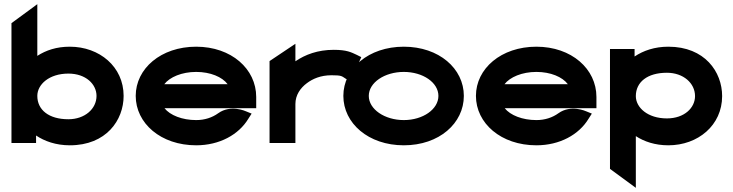

<svg xmlns="http://www.w3.org/2000/svg" viewBox="-20 -686 3515 921"><path d="M573 -226C573 -366 457 -462 315 -462C251 -462 201 -445 159 -418V-666L35 -575V0H153V-36C193 -9 248 11 315 11C490 11 573 -110 573 -226ZM443 -226C443 -164 387 -114 308 -114C214 -114 159 -159 159 -226C159 -281 216 -333 308 -333C392 -333 443 -282 443 -226Z M1209 -167V-221C1209 -355 1090 -462 921 -462C752 -462 631 -357 631 -226C631 -95 751 11 921 11C1033 11 1125 -40 1171 -116L1187 -141L1160 -152C1160 -152 1087 -186 1027 -143C998 -122 962 -110 921 -110C854 -110 796 -133 769 -167ZM768 -282C794 -316 852 -341 921 -341C989 -341 1046 -317 1072 -282Z M1691 -423C1665 -435 1644 -447 1581 -447C1504 -447 1444 -424 1397 -392V-476L1273 -393V0H1397V-187C1397 -230 1421 -264 1452 -287C1480 -308 1518 -325 1570 -325C1618 -325 1619 -321 1636 -310L1661 -294L1713 -412Z M1917 -341C2009 -341 2083 -290 2083 -226C2083 -162 2009 -110 1917 -110C1825 -110 1749 -162 1749 -226C1749 -290 1825 -341 1917 -341ZM1917 11C2087 11 2205 -95 2205 -226C2205 -357 2086 -462 1917 -462C1748 -462 1627 -357 1627 -226C1627 -95 1747 11 1917 11Z M2841 -167V-221C2841 -355 2722 -462 2553 -462C2384 -462 2263 -357 2263 -226C2263 -95 2383 11 2553 11C2665 11 2757 -40 2803 -116L2819 -141L2792 -152C2792 -152 2719 -186 2659 -143C2630 -122 2594 -110 2553 -110C2486 -110 2428 -133 2401 -167ZM2400 -282C2426 -316 2484 -341 2553 -341C2621 -341 2678 -317 2704 -282Z M3024 -415V-451H2906V124L3030 215V-33C3070 -7 3122 11 3186 11C3328 11 3444 -85 3444 -225C3444 -341 3361 -462 3186 -462C3120 -462 3066 -443 3024 -415ZM3030 -225C3030 -292 3085 -337 3179 -337C3258 -337 3314 -287 3314 -225C3314 -169 3263 -118 3179 -118C3087 -118 3030 -170 3030 -225Z"/></svg>

Font: Charger
Style: Hemi
Weight: 900
Designer: Jasper
Foundry: Cannot Into Space Fonts
Version: Version 0.99